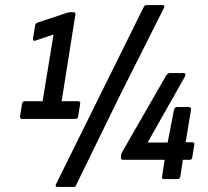

<svg xmlns="http://www.w3.org/2000/svg" viewBox="-20 -706 819 757"><path d="M68 -237Q58 -237 59 -247L67 -297Q69 -307 79 -307H148L191 -570L120 -546Q108 -543 110 -553L118 -603Q119 -614 128 -617L246 -656Q253 -658 259 -658H270Q279 -658 277 -647L223 -307H287Q298 -307 296 -296L288 -247Q287 -237 275 -237ZM206 31Q196 31 201 20L383 -348L547 -679Q551 -686 557 -686H621Q625 -686 627 -683.5Q629 -681 627 -676L450 -324L280 24Q279 31 269 31ZM627 0Q617 0 619 -10L629 -76H466Q456 -76 457 -87V-94Q459 -102 463 -109L635 -408Q642 -418 649 -418H704Q709 -418 710.5 -414.5Q712 -411 709 -404L562 -144H641L666 -273Q669 -284 678 -284H724Q735 -284 733 -273L712 -145H739Q748 -145 746 -135L738 -86Q737 -76 729 -76H701L691 -10Q690 0 679 0Z"/></svg>

Font: Sofia Sans Condensed SemiBold
Style: Italic
Weight: 600
Italic angle: -9°
Version: Version 4.100